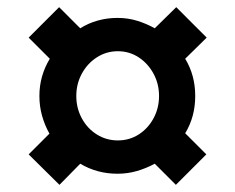

<svg xmlns="http://www.w3.org/2000/svg" viewBox="-20 -568 655 536"><path d="M472 -548 557 -463 497 -404Q511 -381 518 -355Q525 -329 525 -300Q525 -271 518 -245Q511 -219 497 -196L556 -137L471 -52L412 -111Q388 -98 362 -90.5Q336 -83 308 -83Q251 -83 204 -111L146 -52L60 -137L118 -195Q105 -218 97.5 -244.5Q90 -271 90 -300Q90 -329 97.5 -355Q105 -381 119 -404L60 -463L145 -548L204 -489Q226 -503 252.5 -510.5Q279 -518 308 -518Q337 -518 363 -510Q389 -502 412 -489ZM309 -425Q277 -425 250.5 -408Q224 -391 208.5 -362.5Q193 -334 193 -300Q193 -266 208.5 -237.5Q224 -209 250.5 -192.5Q277 -176 309 -176Q341 -176 367 -192.5Q393 -209 408.5 -237.5Q424 -266 424 -300Q424 -334 408.5 -362.5Q393 -391 367 -408Q341 -425 309 -425Z"/></svg>

Font: Playfair Display
Style: Bold
Weight: 700
Designer: Claus Eggers Sørensen
Foundry: Claus Eggers Sørensen
Version: Version 1.203